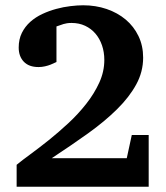

<svg xmlns="http://www.w3.org/2000/svg" viewBox="-20 -707 627 727"><path d="M43 0V-83Q63 -99.6 95.5 -123.3Q127.9 -147 164.8 -176.5Q201.7 -206.1 239 -240.7Q276.4 -275.4 306.6 -314Q336.9 -352.5 356 -394.3Q375 -436 375 -480Q375 -509.8 366.2 -535.4Q357.4 -561 341.3 -579.8Q325.2 -598.6 302.2 -609.4Q279.3 -620.1 251 -620.1Q240.7 -620.1 233.6 -618.9Q226.6 -617.7 220.5 -616Q214.4 -614.3 208.3 -611.8Q202.1 -609.4 193.8 -606.9V-472.2Q183.1 -466.8 171.9 -462.4Q162.1 -458.5 150.1 -455.8Q138.2 -453.1 126 -453.1Q89.4 -453.1 70.1 -473.4Q50.8 -493.7 50.8 -526.9Q50.8 -558.1 62.7 -582.3Q74.7 -606.4 94.7 -624.3Q114.7 -642.1 140.4 -654.1Q166 -666 193.1 -673.3Q220.2 -680.7 246.8 -683.8Q273.4 -687 294.9 -687Q342.3 -687 383.8 -672.9Q425.3 -658.7 456.1 -632.8Q486.8 -606.9 504.4 -570.3Q522 -533.7 522 -488.8Q522 -435.1 495.8 -387.2Q469.7 -339.4 423.3 -293.5Q377 -247.6 313.5 -202.1Q250 -156.7 175.8 -107.9H460L479 -195.8H543V0Z"/></svg>

Font: Charis SIL Phon
Style: Bold
Weight: 700
Foundry: SIL International
Version: Version 5.000